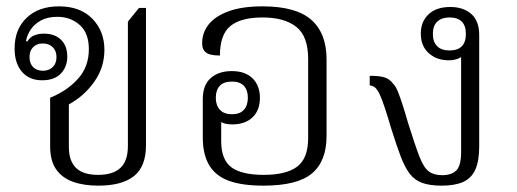

<svg xmlns="http://www.w3.org/2000/svg" viewBox="-20 -575 1628 605"><path d="M290 10Q243 10 209 -2.5Q175 -15 156.5 -42Q138 -69 138 -114V-267Q192 -289 226 -327Q260 -365 260 -420Q260 -471 231 -496.5Q202 -522 161 -522Q130 -522 109 -510.5Q88 -499 76.5 -481.5Q65 -464 62 -446L66 -444Q75 -459 89 -464Q103 -469 118 -469Q153 -469 172.5 -449.5Q192 -430 192 -397Q192 -364 171.5 -343Q151 -322 113 -322Q72 -322 49 -349Q26 -376 26 -422Q26 -483 64 -519Q102 -555 166 -555Q233 -555 271 -516Q309 -477 309 -418Q309 -363 277.5 -318Q246 -273 197 -246V-112Q197 -68 219.5 -46Q242 -24 289 -24Q336 -24 359.5 -46Q383 -68 383 -115V-507L418 -550H440V-117Q440 -50 402 -20Q364 10 290 10ZM115 -352Q134 -352 146 -363.5Q158 -375 158 -395Q158 -415 146 -426.5Q134 -438 115 -438Q96 -438 84.5 -426.5Q73 -415 73 -395Q73 -375 84.5 -363.5Q96 -352 115 -352Z M810 10Q744 10 702 -5Q660 -20 639.5 -54Q619 -88 619 -142V-263Q619 -307 644 -329Q669 -351 710 -351Q753 -351 776 -328Q799 -305 799 -267Q799 -227 775.5 -205Q752 -183 712 -183Q683 -183 669 -196L677 -201V-130Q677 -72 709 -48Q741 -24 811 -24Q882 -24 916.5 -50Q951 -76 951 -140V-389Q951 -461 913.5 -490.5Q876 -520 807 -520Q739 -520 706 -493Q673 -466 673 -400Q656 -400 643.5 -403Q631 -406 624 -414.5Q617 -423 617 -439Q617 -472 637.5 -498Q658 -524 700.5 -539.5Q743 -555 807 -555Q913 -555 961 -512.5Q1009 -470 1009 -388V-147Q1009 -67 963 -28.5Q917 10 810 10ZM711 -215Q736 -215 748.5 -229Q761 -243 761 -267Q761 -291 748.5 -304.5Q736 -318 711 -318Q685 -318 672.5 -304.5Q660 -291 660 -267Q660 -243 673 -229Q686 -215 711 -215Z M1372 10Q1335 10 1311 1.5Q1287 -7 1271.5 -27Q1256 -47 1243 -81Q1230 -115 1214 -166Q1201 -210 1192 -237Q1183 -264 1176 -278.5Q1169 -293 1162 -299Q1155 -305 1145 -306V-336H1151Q1174 -336 1190.5 -331.5Q1207 -327 1219 -311Q1227 -303 1233.5 -287Q1240 -271 1248 -246.5Q1256 -222 1266 -187Q1288 -117 1301.5 -82Q1315 -47 1331 -35Q1347 -23 1373 -23Q1403 -23 1418 -38Q1433 -53 1433 -96V-403L1438 -400Q1432 -393 1420 -389Q1408 -385 1394 -385Q1356 -385 1331 -407.5Q1306 -430 1306 -469Q1306 -507 1330.5 -530Q1355 -553 1399 -553Q1440 -553 1465 -531Q1490 -509 1490 -465V-114Q1490 -67 1477.5 -40Q1465 -13 1439 -1.5Q1413 10 1372 10ZM1396 -416Q1448 -416 1448 -468Q1448 -520 1396 -520Q1372 -520 1358 -507Q1344 -494 1344 -468Q1344 -443 1357.5 -429.5Q1371 -416 1396 -416Z"/></svg>

Font: Noto Serif Thai Light
Style: Regular
Weight: 300
Version: Version 2.001